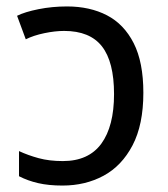

<svg xmlns="http://www.w3.org/2000/svg" viewBox="-20 -566 520 596"><path d="M188 -546Q259 -546 312 -518.5Q365 -491 395 -432Q425 -373 425 -278Q425 -179 391.5 -115Q358 -51 301.5 -20.5Q245 10 174 10Q131 10 98.5 2.5Q66 -5 39 -19V-97Q67 -84 100 -75Q133 -66 175 -66Q255 -66 294.5 -120Q334 -174 334 -274Q334 -374 296.5 -422Q259 -470 179 -470Q151 -470 117.5 -463Q84 -456 60 -444L33 -517Q57 -529 99.5 -537.5Q142 -546 188 -546Z"/></svg>

Font: Go Noto Current
Style: Regular
Weight: 400
Designer: Monotype Design Team
Foundry: Monotype Imaging Inc.
Version: Version 2.007; ttfautohint (v1.8) -l 8 -r 50 -G 200 -x 14 -D